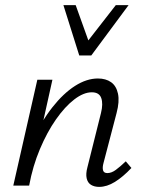

<svg xmlns="http://www.w3.org/2000/svg" viewBox="-20 -726 561 751"><path d="M368 5Q349 5 336 -3Q323 -11 319 -28.5Q315 -46 322 -72L375 -284Q384 -320 376 -342.5Q368 -365 339 -365Q307 -365 270.5 -337Q234 -309 199 -259Q164 -209 136 -142.5Q108 -76 94 0H49Q72 -97 107 -174.5Q142 -252 185 -306.5Q228 -361 273.5 -390Q319 -419 363 -419Q394 -419 414.5 -404.5Q435 -390 441.5 -359.5Q448 -329 436 -284L385 -89Q380 -71 383 -60Q386 -49 400 -49Q416 -49 433 -61.5Q450 -74 472 -95L494 -69Q461 -34 429.5 -14.5Q398 5 368 5ZM32 0 126 -414H185L93 0ZM290 -509 310 -548 433 -706H483L337 -509ZM290 -509 228 -706H276L332 -550L337 -509Z"/></svg>

Font: Ysabeau Infant
Style: Italic
Weight: 400
Italic angle: -12°
Designer: Christian Thalmann (Catharsis Fonts)
Version: Version 2.001;gftools[0.9.30]; featfreeze: ss01,ss02,lnum